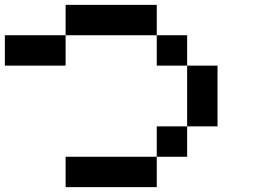

<svg xmlns="http://www.w3.org/2000/svg" viewBox="-20 -770 1040 790"><path d="M0 -500V-625H250V-500ZM250 0V-125H625V0ZM250 -625V-750H625V-625ZM625 -125V-250H750V-125ZM625 -625H750V-500H625ZM750 -250V-500H875V-250Z"/></svg>

Font: Galmuri7 Regular
Style: Regular
Weight: 400
Designer: Lee Minseo (quiple)
Version: Version 2.399;hotconv 1.1.1;makeotfexe 2.6.0 DEVELOPMENT